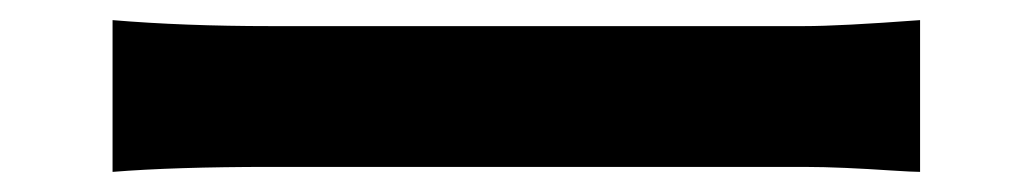

<svg xmlns="http://www.w3.org/2000/svg" viewBox="-20 -470 1017 189"><path d="M90.8 -450.2Q161.1 -444.3 246.1 -444.3H771.5Q806.6 -444.3 885.7 -450.2V-300.8Q878.9 -300.8 856.9 -302.2Q835 -303.7 812.5 -304.7Q790 -305.7 771.5 -305.7H246.1Q151.4 -305.7 90.8 -300.8Z"/></svg>

Font: Min Sans Bold
Style: Regular
Weight: 700
Designer: Jinseong-Kim, NotoSansCJK, Nunito
Foundry: Jinseong-Kim
Version: Version 1.400;Glyphs 3.1.2 (3151)